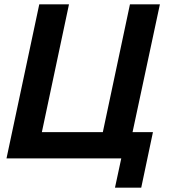

<svg xmlns="http://www.w3.org/2000/svg" viewBox="-20 -730 798 885"><path d="M510 135 539 0H10L161 -710H298L173 -121H454L579 -710H717L591 -121H685L631 135Z"/></svg>

Font: Raleway
Style: Bold Italic
Weight: 700
Italic angle: -12°
Designer: Matt McInerney, Pablo Impallari, Rodrigo Fuenzalida
Foundry: Matt McInerney, Pablo Impallari, Rodrigo Fuenzalida
Version: Version 4.101;RELEASE